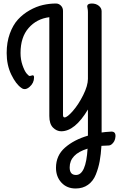

<svg xmlns="http://www.w3.org/2000/svg" viewBox="-20 -720 678 1094"><path d="M559 -656V5V35Q577 32 612 30Q640 28 638 58Q636 88 614 104Q607 109 599 109Q584 109 558 111Q555 160 548 198.5Q541 237 526 274.5Q511 312 481.5 333Q452 354 411 354Q361 354 330 320.5Q299 287 299 236Q299 166 350.5 121Q402 76 481 53V42V-96Q407 28 329 28Q303 28 282 7Q261 -14 261 -59V-622Q189 -613 143 -560.5Q97 -508 97 -418Q97 -381 108 -349Q119 -317 131 -302Q143 -287 150 -287Q153 -287 158.5 -289Q164 -291 166 -291Q174 -291 174 -279Q174 -247 148.5 -225Q123 -203 102 -219Q71 -240 44.5 -294.5Q18 -349 18 -418Q18 -479 36 -528.5Q54 -578 82.5 -609Q111 -640 149 -661.5Q187 -683 224.5 -691.5Q262 -700 299 -700Q315 -700 327 -688Q339 -676 339 -658V-65Q339 -51 348 -51Q363 -51 395 -87.5Q427 -124 454 -178Q481 -232 481 -271V-651Q481 -662 479 -671.5Q477 -681 477 -683Q477 -700 503 -700Q527 -700 543 -687Q559 -674 559 -656ZM413 277Q470 277 479 127Q377 158 377 234Q377 277 413 277Z"/></svg>

Font: Grand Hotel
Style: Regular
Weight: 400
Designer: Brian J. Bonislawsky & Jim Lyles for Astigmatic (AOETI)
Foundry: Astigmatic (AOETI)
Version: Version 001.000